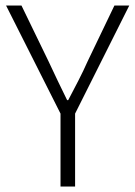

<svg xmlns="http://www.w3.org/2000/svg" viewBox="-20 -678 492 698"><path d="M200 0V-265L2 -658H58L156 -456Q173 -420 189.5 -385Q206 -350 224 -314H228Q247 -350 265 -385Q283 -420 299 -456L396 -658H450L253 -265V0Z"/></svg>

Font: Assistant ExtraLight Light
Style: Regular
Weight: 300
Version: Version 3.000